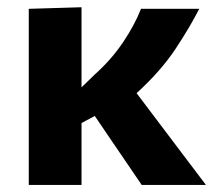

<svg xmlns="http://www.w3.org/2000/svg" viewBox="-20 -524 618 544"><path d="M61.5 0V-499L211 -503.5V-276.5L248 -312.5Q295.5 -355 328.5 -404Q361.5 -453 379.5 -499H544.5Q519.5 -449.5 477.8 -386.2Q436 -323 367 -260L432 -174Q462 -134.5 496 -89.2Q530 -44 563.5 0H381.5Q361 -30 341.5 -58.8Q322 -87.5 301.5 -117.5L248.5 -195.5L211 -175.5V0Z"/></svg>

Font: Commissioner
Style: Bold
Weight: 700
Designer: Kostas Bartsokas
Foundry: Kostas Bartsokas
Version: Version 1.000; ttfautohint (v1.8.3)